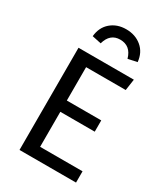

<svg xmlns="http://www.w3.org/2000/svg" viewBox="-222 -1021 979 1121"><g transform="rotate(30 267.5 -461.0)"><path d="M462 -613H195V-388H427V-312H195V-76H481V0H100V-689H473ZM441 -789 380 -776Q359 -852 288 -852Q220 -852 199 -776L138 -789Q144 -851 185.5 -886.5Q227 -922 288 -922Q350 -922 392.5 -886.5Q435 -851 441 -789Z"/></g></svg>

Font: FiraGOUPP
Style: Medium
Weight: 400
Designer: bBox Type
Foundry: bBox Type GmbH
Version: Version 1.001